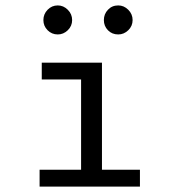

<svg xmlns="http://www.w3.org/2000/svg" viewBox="-20 -688 665 708"><path d="M126 0V-62H279V-395H134V-457H356V-62H496V0ZM193 -561Q171 -561 155.5 -576.5Q140 -592 140 -614Q140 -636 155.5 -652Q171 -668 193 -668Q214 -668 230 -652Q246 -636 246 -614Q246 -592 230 -576.5Q214 -561 193 -561ZM416 -561Q393 -561 378 -576.5Q363 -592 363 -614Q363 -636 378 -652Q393 -668 416 -668Q437 -668 453 -652Q469 -636 469 -614Q469 -592 453 -576.5Q437 -561 416 -561Z"/></svg>

Font: Inconsolata Expanded Thin
Style: Regular
Weight: 100
Width: 7
Monospace: yes
Designer: Raph Levien, Cyreal, Brenton Simpson
Foundry: Raph Levien, Cyreal, Google
Version: Version 3.100; ttfautohint (v1.8.4.7-5d5b)